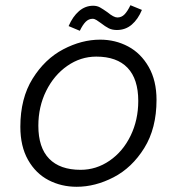

<svg xmlns="http://www.w3.org/2000/svg" viewBox="-20 -709 646 736"><path d="M58 0ZM274 7Q215 7 166 -18.5Q117 -44 87.5 -96Q58 -148 58 -223Q58 -332 105 -407.5Q152 -483 222.5 -520Q293 -557 364 -557Q422 -557 471 -531Q520 -505 550 -452.5Q580 -400 580 -326Q580 -217 533 -141.5Q486 -66 415.5 -29.5Q345 7 274 7ZM349 -492Q289 -492 238 -456.5Q187 -421 157 -360.5Q127 -300 127 -227Q127 -143 168.5 -100.5Q210 -58 289 -58Q349 -58 400 -93Q451 -128 480.5 -188.5Q510 -249 510 -322Q510 -406 469 -449Q428 -492 349 -492ZM392 -662Q416 -642 430 -642Q446 -642 457.5 -654Q469 -666 480 -689L524 -671Q509 -635 485 -614.5Q461 -594 428 -594Q410 -594 397 -600.5Q384 -607 366 -621Q358 -627 350 -632Q342 -637 335 -637Q320 -637 308.5 -625.5Q297 -614 286 -591L243 -609Q259 -646 283 -666.5Q307 -687 337 -687Q352 -687 363.5 -680.5Q375 -674 392 -662Z"/></svg>

Font: Cambay Devanagari
Style: Italic
Weight: 400
Italic angle: -11°
Designer: Pooja Saxena
Foundry: Pooja Saxena
Version: Version 1.018;PS 001.018;hotconv 1.0.70;makeotf.lib2.5.58329